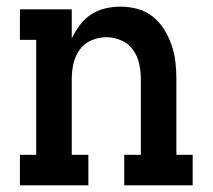

<svg xmlns="http://www.w3.org/2000/svg" viewBox="-20 -558 640 578"><path d="M40 0V-92H89V-438H40V-530H196V-442Q206 -463 220 -482Q234 -501 253.5 -514Q273 -527 296 -532.5Q319 -538 343 -538Q369 -538 394.5 -531Q420 -524 440 -508Q460 -492 474 -469.5Q488 -447 496.5 -422.5Q505 -398 508 -372Q511 -346 511 -320V-92H560V0H354V-92H404V-320Q404 -343 399 -366Q394 -389 380.5 -408Q367 -427 345 -436.5Q323 -446 300 -446Q277 -446 255 -436.5Q233 -427 219.5 -408Q206 -389 201 -366Q196 -343 196 -320V-92H246V0Z"/></svg>

Font: Iosevka Slab Semibold Extended
Style: Regular
Weight: 600
Width: 7
Monospace: yes
Designer: Belleve Invis
Foundry: Belleve Invis
Version: Version 11.1.0; ttfautohint (v1.8.3)